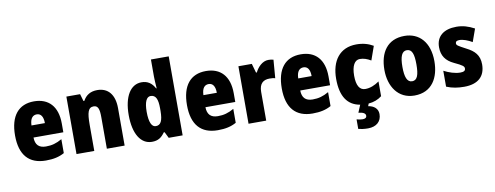

<svg xmlns="http://www.w3.org/2000/svg" viewBox="-76 -1170 4689 1819"><g transform="rotate(-10 2269.0 -260.0)"><path d="M267 -562C119 -562 35 -463 35 -274C35 -86 121 10 283 10C356 10 411 -2 461 -30V-164C407 -133 363 -121 306 -121C238 -121 205 -156 204 -225H491V-310C491 -474 407 -562 267 -562ZM272 -436C310 -436 334 -405 334 -341H205C207 -410 234 -436 272 -436Z M876 -563C812 -563 767 -536 739 -484H730L710 -553H578V0H749V-250C749 -370 763 -417 816 -417C859 -417 870 -379 870 -306V0H1041V-360C1041 -493 978 -563 876 -563Z M1303 10C1363 10 1395 -13 1428 -59H1436L1465 0H1599V-760H1428V-595C1428 -566 1431 -525 1434 -482H1429C1400 -536 1360 -563 1302 -563C1197 -563 1129 -458 1129 -277C1129 -97 1196 10 1303 10ZM1364 -130C1326 -130 1302 -177 1302 -278C1302 -373 1325 -420 1364 -420C1414 -420 1433 -378 1433 -290V-263C1432 -170 1413 -130 1364 -130Z M1921 -562C1773 -562 1689 -463 1689 -274C1689 -86 1775 10 1937 10C2010 10 2065 -2 2115 -30V-164C2061 -133 2017 -121 1960 -121C1892 -121 1859 -156 1858 -225H2145V-310C2145 -474 2061 -562 1921 -562ZM1926 -436C1964 -436 1988 -405 1988 -341H1859C1861 -410 1888 -436 1926 -436Z M2522 -563C2465 -563 2418 -513 2395 -465H2387L2362 -553H2233V0H2403V-276C2403 -357 2443 -387 2503 -387C2528 -387 2544 -385 2557 -381L2571 -557C2554 -561 2538 -563 2522 -563Z M2833 -562C2685 -562 2601 -463 2601 -274C2601 -86 2687 10 2849 10C2922 10 2977 -2 3027 -30V-164C2973 -133 2929 -121 2872 -121C2804 -121 2771 -156 2770 -225H3057V-310C3057 -474 2973 -562 2833 -562ZM2838 -436C2876 -436 2900 -405 2900 -341H2771C2773 -410 2800 -436 2838 -436Z M3471 125C3471 71 3431 41 3378 33L3387 9C3437 5 3479 -11 3515 -39V-181C3472 -150 3426 -132 3380 -132C3327 -132 3297 -178 3297 -274C3297 -370 3328 -421 3377 -421C3413 -421 3446 -410 3483 -388L3530 -521C3484 -548 3432 -563 3369 -563C3208 -563 3124 -447 3124 -274C3124 -103 3188 -14 3306 6L3276 78C3320 83 3344 95 3344 118C3344 137 3330 146 3306 146C3289 146 3270 143 3248 137V229C3272 235 3304 240 3341 240C3423 240 3471 195 3471 125Z M4070 -278C4070 -460 3973 -563 3831 -563C3666 -563 3589 -444 3589 -278C3589 -120 3671 10 3829 10C4000 10 4070 -123 4070 -278ZM3762 -277C3762 -378 3783 -426 3830 -426C3880 -426 3897 -377 3897 -278C3897 -178 3880 -127 3830 -127C3782 -127 3762 -179 3762 -277Z M4510 -170C4510 -259 4464 -305 4388 -343C4311 -384 4300 -390 4300 -409C4300 -426 4313 -434 4338 -434C4374 -434 4420 -416 4459 -393L4503 -516C4445 -547 4392 -563 4331 -563C4209 -563 4136 -505 4136 -400C4136 -318 4174 -265 4249 -230C4331 -192 4343 -180 4343 -160C4343 -138 4327 -129 4293 -129C4245 -129 4186 -148 4137 -174V-21C4192 2 4246 10 4307 10C4441 10 4510 -55 4510 -170Z"/></g></svg>

Font: Noto Sans Armenian Condensed Black
Style: Regular
Weight: 900
Width: 3
Designer: Monotype Design Team
Foundry: Monotype Imaging Inc.
Version: Version 2.008